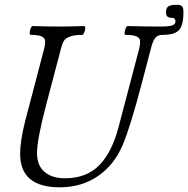

<svg xmlns="http://www.w3.org/2000/svg" viewBox="-20 -777 794 810"><path d="M231.9 13.2Q64.9 13.2 64.9 -127.9Q64.9 -181.6 85.9 -265.1L167 -574.2Q171.4 -592.8 170.2 -605.2Q168.9 -617.7 154.8 -623.8Q140.6 -629.9 108.9 -629.9Q105 -631.3 105.2 -639.6Q105.5 -647.9 109.4 -657.5Q113.3 -667 117.2 -667Q191.4 -665 227.1 -665Q263.7 -665 335.9 -667Q339.8 -665.5 339.6 -657.2Q339.4 -648.9 335.2 -639.4Q331.1 -629.9 327.1 -629.9Q294.4 -629.9 275.9 -623Q257.3 -616.2 250.2 -605.7Q243.2 -595.2 237.8 -574.2L174.8 -335Q136.2 -188.5 136.2 -130.9Q136.2 -78.6 168 -51.8Q199.7 -24.9 252.9 -24.9Q344.7 -24.9 398.4 -79.6Q452.1 -134.3 480 -240.2L567.9 -574.2Q571.8 -592.3 571 -604.7Q570.3 -617.2 555.7 -623.5Q541 -629.9 508.8 -629.9Q504.9 -631.3 505.6 -639.6Q506.3 -647.9 510.3 -657.5Q514.2 -667 518.1 -667Q596.2 -665 652.8 -665Q691.9 -665 706.1 -669.7Q720.2 -674.3 720.2 -688Q720.2 -702.1 703.1 -702.1Q680.2 -702.1 680.2 -724.1Q680.2 -743.2 690.2 -750Q700.2 -756.8 726.1 -756.8Q741.7 -756.8 747.8 -750.5Q753.9 -744.1 753.9 -727.1Q753.9 -671.4 735.6 -650.6Q717.3 -629.9 667 -629.9Q645 -629.9 634.8 -616.9Q624.5 -604 617.2 -574.2L580.1 -433.1Q529.8 -240.2 497.1 -164.1Q461.4 -80.6 392.6 -33.7Q323.7 13.2 231.9 13.2Z"/></svg>

Font: Junicode SmCond
Style: Italic
Weight: 400
Width: 4
Italic angle: -11°
Designer: Peter S. Baker
Version: Version 2.206